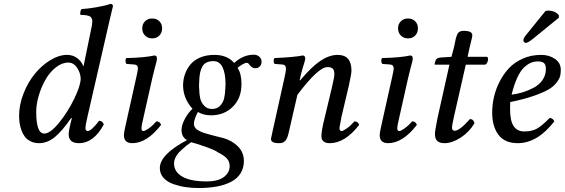

<svg xmlns="http://www.w3.org/2000/svg" viewBox="-20 -718 2871 976"><path d="M164.1 -148.9Q164.1 -39.1 205.1 -39.1Q235.4 -39.1 280 -93.8Q324.7 -148.4 356.9 -215.1Q389.2 -281.7 390.1 -316.9Q390.1 -344.7 372.6 -372.3Q355 -399.9 327.1 -399.9Q294.9 -399.9 263.9 -375.5Q232.9 -351.1 211.7 -314Q190.4 -276.9 177.2 -232.7Q164.1 -188.5 164.1 -148.9ZM77.1 -128.9Q77.1 -186 99.9 -243.4Q122.6 -300.8 157.5 -343.3Q192.4 -385.7 236.1 -412.4Q279.8 -439 320.8 -439Q350.6 -439 372.3 -422.6Q394 -406.2 403.8 -381.8H404.8L441.9 -563Q449.2 -594.2 449.2 -608.9Q449.2 -628.9 435.5 -635.5Q421.9 -642.1 389.2 -642.1Q384.8 -656.7 394 -671.9Q425.8 -673.3 472.9 -681.6Q520 -689.9 541 -698.2Q554.2 -698.2 554.2 -686Q553.7 -684.6 550.5 -671.4Q547.4 -658.2 541.5 -633.5Q535.6 -608.9 529.8 -583L423.8 -121.1Q414.1 -78.6 414.1 -66.9Q414.1 -58.6 418 -55.2Q421.9 -51.8 425.8 -51.8Q443.8 -51.8 483.9 -104Q500 -104 507.8 -85.9Q457 9.8 380.9 9.8Q329.1 9.8 329.1 -36.1Q329.1 -51.3 338.9 -92.8L345.2 -116.2L341.8 -118.2Q295.4 -50.8 257.8 -20.5Q220.2 9.8 178.2 9.8Q154.3 9.8 135.7 0.5Q117.2 -8.8 106.4 -22.9Q95.7 -37.1 88.9 -56.4Q82 -75.7 79.6 -93Q77.1 -110.4 77.1 -128.9Z M753.9 -319.8 710 -124Q699.2 -80.1 699.2 -65.9Q699.2 -51.8 709 -51.8Q717.3 -51.8 737.1 -65.9Q756.8 -80.1 774.9 -101.1Q793 -101.1 798.8 -83Q726.6 9.8 652.8 9.8Q609.9 9.8 609.9 -30.8Q609.9 -46.9 626 -115.2L671.9 -320.8Q681.2 -361.8 681.2 -369.1Q681.2 -388.7 663.1 -390.1L623 -393.1Q618.2 -399.9 617.7 -408.2Q617.2 -416.5 622.1 -422.9Q714.4 -424.8 765.1 -436Q777.8 -436 777.8 -419.9Q777.8 -413.6 774.9 -402.3Q772 -391.1 765.6 -367.4Q759.3 -343.8 753.9 -319.8ZM703.1 -574.2Q703.1 -595.7 717.3 -609.9Q731.4 -624 753.9 -624Q776.4 -624 790.3 -609.9Q804.2 -595.7 804.2 -574.2Q804.2 -551.8 790.3 -537.4Q776.4 -522.9 753.9 -522.9Q731.4 -522.9 717.3 -537.4Q703.1 -551.8 703.1 -574.2Z M1126.5 -291Q1126.5 -344.7 1111.3 -376Q1096.2 -407.2 1065.4 -407.2Q1024.9 -407.2 1009.3 -381.1Q993.7 -355 992.7 -305.2Q991.7 -298.3 991.7 -282.2Q991.7 -270 992.7 -263.2Q993.2 -237.3 998 -217Q1002.9 -196.8 1018.1 -180.4Q1033.2 -164.1 1057.6 -164.1Q1083 -164.1 1098.4 -179.9Q1113.8 -195.8 1119.1 -217.5Q1124.5 -239.3 1125.5 -270Q1126.5 -276.9 1126.5 -291ZM951.7 4.9Q936 15.6 926.3 23.4Q916.5 31.2 899.7 46.9Q882.8 62.5 873.8 79.3Q864.7 96.2 864.7 112.8Q864.7 155.3 906.5 179.7Q948.2 204.1 1029.8 204.1Q1089.8 204.1 1118.7 181.4Q1147.5 158.7 1147.5 127Q1147.5 104 1134 88.4Q1120.6 72.8 1087.4 56.2Q1074.7 45.9 1025.4 28.3Q976.1 10.7 951.7 4.9ZM1207.5 -291Q1207.5 -218.8 1163.3 -175.3Q1119.1 -131.8 1052.7 -131.8Q1014.2 -131.8 985.8 -148.9Q964.8 -107.9 965.8 -87.9Q965.8 -82 966.8 -80.1Q968.8 -73.2 973.1 -67.4Q977.5 -61.5 985.4 -56.9Q993.2 -52.2 1000.7 -48.6Q1008.3 -44.9 1021.5 -41Q1034.7 -37.1 1044.4 -34.4Q1054.2 -31.7 1071.3 -27.3Q1088.4 -22.9 1099.6 -20Q1149.4 -9.8 1184.6 21.7Q1219.7 53.2 1219.7 100.1Q1219.7 136.2 1202.9 163.1Q1186 189.9 1155 206.1Q1124 222.2 1082.8 230Q1041.5 237.8 989.7 237.8Q955.6 237.8 923.8 233.2Q892.1 228.5 861.1 217.8Q830.1 207 811.3 186Q792.5 165 792.5 136.2Q792.5 67.4 930.7 -5.9Q902.8 -21.5 902.8 -56.2Q902.8 -82.5 919.7 -113.8Q936.5 -145 958.5 -165Q910.6 -218.3 910.6 -285.2Q911.1 -315.9 920.9 -342.8Q930.7 -369.6 949.2 -391.6Q967.8 -413.6 999 -426.3Q1030.3 -439 1069.8 -439Q1135.7 -439 1170.4 -397.9Q1216.3 -439.9 1269.5 -439.9Q1287.1 -439.9 1298.3 -429.7Q1309.6 -419.4 1309.6 -404.8Q1309.6 -389.6 1300.8 -380.4Q1292 -371.1 1277.8 -371.1Q1261.2 -371.1 1248.5 -388.2Q1242.2 -398.9 1233.4 -398.9Q1227.5 -398.9 1212.9 -390.9Q1198.2 -382.8 1187.5 -373Q1207.5 -344.7 1207.5 -291Z M1357.4 -12.2Q1357.4 -13.7 1364.7 -46.9L1424.8 -316.9Q1433.6 -354.5 1433.6 -369.1Q1433.6 -388.7 1415.5 -390.1L1375.5 -393.1Q1371.1 -399.9 1370.8 -408.2Q1370.6 -416.5 1375.5 -422.9Q1476.1 -427.2 1518.6 -436Q1531.7 -436 1531.7 -419.9Q1531.7 -414.1 1527.8 -402.1Q1523.9 -390.1 1517.3 -367.4Q1510.7 -344.7 1505.4 -319.8L1503.4 -310.1H1506.3Q1564.5 -379.4 1609.4 -409.2Q1654.3 -439 1696.8 -439Q1766.6 -439 1766.6 -358.9Q1766.6 -342.8 1753.4 -283.2L1715.8 -124Q1705.6 -71.8 1705.6 -67.9Q1705.6 -51.8 1715.8 -51.8Q1724.1 -51.8 1743.9 -65.9Q1763.7 -80.1 1781.7 -101.1Q1799.8 -101.1 1805.7 -83Q1733.4 9.8 1656.7 9.8Q1613.8 9.8 1613.8 -25.9Q1613.8 -53.7 1629.4 -115.2L1667.5 -274.9Q1679.7 -326.2 1679.7 -340.8Q1679.7 -361.8 1671.1 -369.4Q1662.6 -377 1644.5 -377Q1597.7 -377 1491.7 -235.8L1447.8 -44.9Q1441.9 -16.1 1430.9 -3.2Q1419.9 9.8 1400.4 9.8Q1376.5 9.8 1366.9 4.4Q1357.4 -1 1357.4 -12.2Z M2054.2 -319.8 2010.3 -124Q1999.5 -80.1 1999.5 -65.9Q1999.5 -51.8 2009.3 -51.8Q2017.6 -51.8 2037.4 -65.9Q2057.1 -80.1 2075.2 -101.1Q2093.3 -101.1 2099.1 -83Q2026.9 9.8 1953.1 9.8Q1910.2 9.8 1910.2 -30.8Q1910.2 -46.9 1926.3 -115.2L1972.2 -320.8Q1981.4 -361.8 1981.4 -369.1Q1981.4 -388.7 1963.4 -390.1L1923.3 -393.1Q1918.5 -399.9 1918 -408.2Q1917.5 -416.5 1922.4 -422.9Q2014.6 -424.8 2065.4 -436Q2078.1 -436 2078.1 -419.9Q2078.1 -413.6 2075.2 -402.3Q2072.3 -391.1 2065.9 -367.4Q2059.6 -343.8 2054.2 -319.8ZM2003.4 -574.2Q2003.4 -595.7 2017.6 -609.9Q2031.7 -624 2054.2 -624Q2076.7 -624 2090.6 -609.9Q2104.5 -595.7 2104.5 -574.2Q2104.5 -551.8 2090.6 -537.4Q2076.7 -522.9 2054.2 -522.9Q2031.7 -522.9 2017.6 -537.4Q2003.4 -551.8 2003.4 -574.2Z M2204.1 -118.2 2264.6 -389.2H2194.8Q2189 -389.2 2189 -391.1Q2189 -394.5 2193.8 -409.2Q2197.8 -424.3 2221.7 -425.8L2274.9 -429.2L2288.1 -479Q2290 -486.8 2292.7 -501.2Q2295.4 -515.6 2297.6 -524.2Q2299.8 -532.7 2303.7 -542Q2307.6 -551.3 2314.7 -555.9Q2321.8 -560.5 2332 -561Q2380.9 -562.5 2380.9 -539.1Q2380.9 -533.7 2378.2 -522Q2375.5 -510.3 2371.8 -495.6Q2368.2 -481 2366.7 -474.1L2356.9 -429.2H2456.1Q2463.9 -423.3 2459.7 -408.2Q2455.6 -393.1 2445.8 -389.2H2347.7L2288.1 -127Q2277.8 -82.5 2277.8 -67.9Q2277.8 -60.1 2282.2 -56.6Q2286.6 -53.2 2291 -53.2Q2316.4 -53.2 2368.7 -112.8Q2387.2 -112.8 2392.1 -91.8Q2365.7 -46.9 2322 -18.6Q2278.3 9.8 2239.7 9.8Q2215.3 9.8 2203.1 -1.2Q2190.9 -12.2 2190.9 -38.1Q2190.9 -51.3 2204.1 -118.2Z M2754.9 -367.2Q2754.9 -388.7 2745.4 -397.2Q2735.8 -405.8 2714.8 -405.8Q2695.3 -405.8 2678.7 -398.9Q2662.1 -392.1 2643.8 -375Q2625.5 -357.9 2609.4 -323Q2593.3 -288.1 2580.6 -236.8Q2610.8 -240.7 2638.7 -249.3Q2666.5 -257.8 2694.1 -272.7Q2721.7 -287.6 2738.3 -312Q2754.9 -336.4 2754.9 -367.2ZM2573.7 -199.2Q2572.8 -191.4 2572.8 -165Q2572.8 -103 2591.3 -76.4Q2609.9 -49.8 2645 -49.8Q2682.1 -49.8 2707 -62.7Q2731.9 -75.7 2773.9 -118.2Q2790.5 -118.2 2797.9 -101.1Q2711.9 9.8 2611.8 9.8Q2545.9 9.8 2513.9 -32.7Q2481.9 -75.2 2481.9 -146Q2481.9 -184.1 2490.7 -223.6Q2499.5 -263.2 2519.3 -302.2Q2539.1 -341.3 2567.1 -371.3Q2595.2 -401.4 2637.7 -420.2Q2680.2 -439 2731 -439Q2772 -439 2801.3 -418.5Q2830.6 -397.9 2830.6 -363.8Q2830.6 -346.2 2827.9 -333.3Q2825.2 -320.3 2810.8 -300.3Q2796.4 -280.3 2770.8 -264.6Q2745.1 -249 2694.6 -231.2Q2644 -213.4 2573.7 -199.2ZM2650.9 -536.1 2752.9 -662.1Q2758.8 -664.1 2767.6 -664.1Q2800.8 -664.1 2820.8 -641.1V-627.9L2687 -519Q2662.6 -500 2652.8 -500Q2647.9 -500 2644.3 -503.9Q2640.6 -507.8 2640.6 -512.2Q2640.6 -523.4 2650.9 -536.1Z"/></svg>

Font: Common Serif News
Style: Italic
Weight: 450
Italic angle: -12°
Designer: Philipp H. Poll, Khaled Hosny
Foundry: Stefan Peev, Context Ltd.
Version: Version 1.026